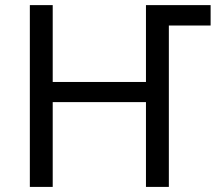

<svg xmlns="http://www.w3.org/2000/svg" viewBox="-20 -734 855 754"><path d="M97.2 0V-713.9H187V-412.1H553.2V-713.9H807.1V-633.8H643.1V0H553.2V-333H187V0Z"/></svg>

Font: Kurinto Seri
Style: Regular
Weight: 400
Designer: Kurinto was developed by Clint Goss from a range of fonts that are compatible with the SIL Open Font License Version 1.1
Foundry: Clinton F. Goss
Version: Version 2.196; July 25, 2020